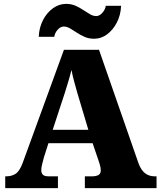

<svg xmlns="http://www.w3.org/2000/svg" viewBox="-20 -971 828 991"><path d="M7 0V-61H14Q40 -61 60.5 -74Q81 -87 97 -130L310 -714H491L695 -128Q708 -93 728.5 -77Q749 -61 777 -61H788V0H418V-61H458Q474 -61 487 -67Q500 -73 500 -92Q500 -106 495.5 -120.5Q491 -135 489 -141L458 -232H230L207 -160Q204 -148 198.5 -127.5Q193 -107 193 -93Q193 -78 201 -69.5Q209 -61 230 -61H279V0ZM252 -301H436L379 -492Q372 -518 363.5 -547.5Q355 -577 349 -610Q341 -578 332 -548.5Q323 -519 315 -493ZM466 -771Q439 -771 417 -780.5Q395 -790 376.5 -802.5Q358 -815 341.5 -824.5Q325 -834 309 -834Q292 -834 277.5 -817.5Q263 -801 260 -781H180Q182 -829 202 -867.5Q222 -906 253.5 -928.5Q285 -951 321 -951Q348 -951 369.5 -941.5Q391 -932 409.5 -919.5Q428 -907 444.5 -897.5Q461 -888 477 -888Q493 -888 508 -904.5Q523 -921 526 -941H605Q603 -893 583 -854.5Q563 -816 532.5 -793.5Q502 -771 466 -771Z"/></svg>

Font: Noto Serif Hentaigana Black
Style: Regular
Weight: 900
Designer: Kazuhiro Yamada
Foundry: nipponia
Version: Version 1.000; ttfautohint (v1.8.4.7-5d5b)